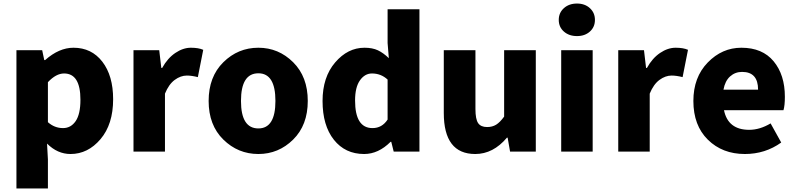

<svg xmlns="http://www.w3.org/2000/svg" viewBox="-20 -851 4469 1078"><path d="M72.3 207V-569.3H216.8L228.5 -513.7H233.4Q311.5 -583 392.6 -583Q494.1 -583 554.7 -504.4Q615.2 -425.8 615.2 -293.9Q615.2 -153.3 544.4 -69.8Q473.6 13.7 376 13.7Q302.7 13.7 244.1 -44.9L249 43.9V207ZM334 -131.8Q377.9 -131.8 404.8 -170.9Q431.6 -210 431.6 -291Q431.6 -438.5 339.8 -438.5Q294.9 -438.5 249 -389.6V-165Q286.1 -131.8 334 -131.8Z M729.5 0V-569.3H874L885.7 -469.7H890.6Q920.9 -524.4 964.4 -553.7Q1007.8 -583 1051.8 -583Q1094.7 -583 1121.1 -571.3L1090.8 -418Q1055.7 -426.8 1029.3 -426.8Q994.1 -426.8 960.9 -402.3Q927.7 -377.9 906.2 -325.2V0Z M1430.7 13.7Q1316.4 13.7 1233.9 -67.4Q1151.4 -148.4 1151.4 -284.2Q1151.4 -419.9 1233.9 -501.5Q1316.4 -583 1430.7 -583Q1543.9 -583 1626 -501.5Q1708 -419.9 1708 -284.2Q1708 -148.4 1626 -67.4Q1543.9 13.7 1430.7 13.7ZM1430.7 -129.9Q1526.4 -129.9 1526.4 -284.2Q1526.4 -439.5 1430.7 -439.5Q1333 -439.5 1333 -284.2Q1333 -129.9 1430.7 -129.9Z M2024.4 13.7Q1918 13.7 1854.5 -66.4Q1791 -146.5 1791 -284.2Q1791 -418 1861.8 -500.5Q1932.6 -583 2026.4 -583Q2071.3 -583 2102.1 -568.4Q2132.8 -553.7 2163.1 -524.4L2156.2 -609.4V-798.8H2335V0H2190.4L2176.8 -54.7H2172.9Q2104.5 13.7 2024.4 13.7ZM2071.3 -131.8Q2125 -131.8 2156.2 -179.7V-404.3Q2119.1 -438.5 2068.4 -438.5Q2028.3 -438.5 2001 -399.9Q1973.6 -361.3 1973.6 -287.1Q1973.6 -131.8 2071.3 -131.8Z M2648.4 13.7Q2471.7 13.7 2471.7 -216.8V-569.3H2649.4V-239.3Q2649.4 -181.6 2664.6 -159.7Q2679.7 -137.7 2714.8 -137.7Q2744.1 -137.7 2765.6 -150.9Q2787.1 -164.1 2810.5 -196.3V-569.3H2988.3V0H2843.8L2830.1 -78.1H2826.2Q2749 13.7 2648.4 13.7Z M3130.9 0V-569.3H3307.6V0ZM3219.7 -648.4Q3174.8 -648.4 3146 -673.8Q3117.2 -699.2 3117.2 -739.3Q3117.2 -779.3 3146 -805.2Q3174.8 -831.1 3219.7 -831.1Q3263.7 -831.1 3292 -805.2Q3320.3 -779.3 3320.3 -739.3Q3320.3 -699.2 3292 -673.8Q3263.7 -648.4 3219.7 -648.4Z M3451.2 0V-569.3H3595.7L3607.4 -469.7H3612.3Q3642.6 -524.4 3686 -553.7Q3729.5 -583 3773.4 -583Q3816.4 -583 3842.8 -571.3L3812.5 -418Q3777.3 -426.8 3751 -426.8Q3715.8 -426.8 3682.6 -402.3Q3649.4 -377.9 3627.9 -325.2V0Z M4162.1 13.7Q4036.1 13.7 3954.6 -66.4Q3873 -146.5 3873 -284.2Q3873 -417 3953.6 -500Q4034.2 -583 4142.6 -583Q4260.7 -583 4323.7 -506.8Q4386.7 -430.7 4386.7 -307.6Q4386.7 -257.8 4378.9 -232.4H4044.9Q4067.4 -122.1 4186.5 -122.1Q4246.1 -122.1 4306.6 -158.2L4366.2 -50.8Q4276.4 13.7 4162.1 13.7ZM4042 -347.7H4236.3Q4236.3 -447.3 4146.5 -447.3Q4107.4 -447.3 4079.1 -421.9Q4050.8 -396.5 4042 -347.7Z"/></svg>

Font: Gen Shin Gothic Heavy
Style: Bold
Weight: 900
Designer: [Source Han Sans]
Ryoko NISHIZUKA  (kana & ideographs); Paul D. Hunt (Latin, Greek & Cyrillic); Wenlong ZHANG  (bopomofo
Version: Version 1.002.20150607